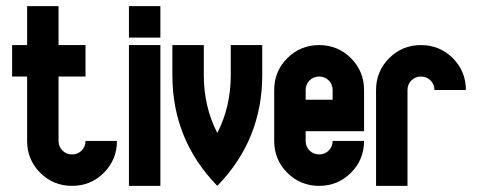

<svg xmlns="http://www.w3.org/2000/svg" viewBox="-20 -606 1559 626"><path d="M68.4 -459V-585.9H170.9V-459H258.8V-356.4H170.9V-146.5Q170.9 -127.9 183.6 -115.2Q196.3 -102.5 214.8 -102.5Q233.4 -102.5 246.1 -115.2Q258.8 -127.9 258.8 -146.5H361.3Q361.3 -85.4 318.6 -42.7Q275.9 0 214.8 0Q153.8 0 111.1 -42.7Q68.4 -85.4 68.4 -146.5V-356.4H19.5V-459Z M502.9 -459V0H400.4V-459ZM400.4 -483.4V-585.9H502.9V-483.4Z M542 -361.3V-459H644.5V-361.3Q644.5 -257.8 688.5 -172.4Q732.4 -257.8 732.4 -361.3V-459H835V-361.3Q835 -150.4 688.5 0Q542 -150.4 542 -361.3Z M976.6 -312.5V-280.8H1064.5V-312.5Q1064.5 -331.1 1051.8 -343.8Q1039.1 -356.4 1020.5 -356.4Q1002 -356.4 989.3 -343.8Q976.6 -331.1 976.6 -312.5ZM874 -146.5V-312.5Q874 -373.5 916.7 -416.3Q959.5 -459 1020.5 -459Q1081.5 -459 1124.3 -416.3Q1167 -373.5 1167 -312.5V-178.2H976.6V-146.5Q976.6 -127.9 989.3 -115.2Q1002 -102.5 1020.5 -102.5Q1039.1 -102.5 1051.8 -115.2Q1064.5 -127.9 1064.5 -146.5H1167Q1167 -85.4 1124.3 -42.7Q1081.5 0 1020.5 0Q959.5 0 916.7 -42.7Q874 -85.4 874 -146.5Z M1308.6 -312.5V0H1206.1V-312.5Q1206.1 -373.5 1248.8 -416.3Q1291.5 -459 1352.5 -459Q1413.6 -459 1456.3 -416.3Q1499 -373.5 1499 -312.5H1396.5Q1396.5 -331.1 1383.8 -343.8Q1371.1 -356.4 1352.5 -356.4Q1334 -356.4 1321.3 -343.8Q1308.6 -331.1 1308.6 -312.5Z"/></svg>

Font: NAYAKA
Style: Regular
Weight: 400
Designer: R.S. Wihananto
Foundry: R.S. Wihananto
Version: Version 1.92